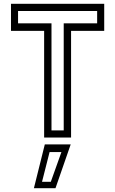

<svg xmlns="http://www.w3.org/2000/svg" viewBox="-20 -720 603 1005"><path d="M211 0V-558.5H37.5V-700H525.5V-558.5H352V0ZM249.5 -37.5H313.5V-598H488.5V-662.5H74.5V-598H249.5ZM157.5 265 214.5 36H350L270.5 265ZM200 231.5H246L301.5 76H239.5Z"/></svg>

Font: Tourney Thin
Style: Regular
Weight: 400
Version: Version 1.015